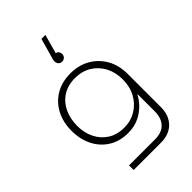

<svg xmlns="http://www.w3.org/2000/svg" viewBox="-291 -917 1229 1229"><g transform="rotate(-45 323.5 -302.5)"><path d="M371 -808 335 -679Q348 -676 354.5 -666.5Q361 -657 361 -646Q361 -631 351 -621Q341 -611 326 -611Q310 -611 301 -622Q292 -633 292 -647Q292 -662 300 -684L335 -808ZM159 203V161H396Q456 161 488 127Q520 93 520 33V-121H517Q502 -90 472 -59.5Q442 -29 400 -9Q358 11 302 11Q226 11 170.5 -24Q115 -59 85 -119Q55 -179 55 -256Q55 -331 85.5 -391Q116 -451 173.5 -486Q231 -521 310 -521Q386 -521 444 -487Q502 -453 534.5 -394.5Q567 -336 567 -259V42Q567 115 524 159Q481 203 406 203ZM308 -31Q369 -31 417 -60.5Q465 -90 492.5 -140.5Q520 -191 520 -257Q520 -321 493.5 -371Q467 -421 419.5 -450Q372 -479 309 -479Q245 -479 198.5 -449.5Q152 -420 127.5 -368.5Q103 -317 103 -251Q103 -190 127.5 -140Q152 -90 198 -60.5Q244 -31 308 -31Z"/></g></svg>

Font: MuseoModerno Thin ExtraLight
Style: Regular
Weight: 250
Version: Version 1.002